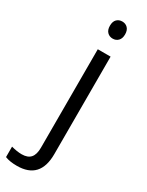

<svg xmlns="http://www.w3.org/2000/svg" viewBox="-304 -773 808 1052"><g transform="rotate(30 99.5 -247.0)"><path d="M127 -626Q148 -626 161.5 -640Q175 -654 175 -680Q175 -706 161.5 -720Q148 -734 127 -734Q106 -734 92.5 -720.5Q79 -707 79 -680Q79 -654 92.5 -640Q106 -626 127 -626ZM167 82V-535H86V88Q86 131 68 151.5Q50 172 12 172Q-17 172 -54 162V228Q-25 240 21 240Q167 240 167 82Z"/></g></svg>

Font: OpenSansMMV
Style: Regular
Weight: 400
Designer: Steve Matteson
Foundry: Ascender Corporation
Version: Version 4.000